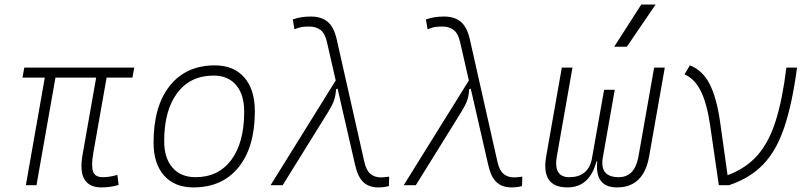

<svg xmlns="http://www.w3.org/2000/svg" viewBox="-20 -815 3556 845"><path d="M425.8 9.8Q373.5 9.8 351.8 -25.6Q330.1 -61 343.8 -136.7L403.3 -473.6H224.1L140.6 0H93.8L177.2 -473.6H79.1L86.9 -517.6H570.8L563 -473.6H449.2L390.6 -141.6Q380.9 -85.9 389.4 -60.5Q397.9 -35.2 432.1 -35.2Q462.9 -35.2 496.6 -45.4L502 -1Q466.3 9.8 425.8 9.8Z M831.1 9.8Q748.5 9.8 702.1 -42.5Q655.8 -94.7 655.8 -187.5Q655.8 -347.7 727.3 -437.5Q798.8 -527.3 925.8 -527.3Q1008.8 -527.3 1055.2 -474.1Q1101.6 -420.9 1101.6 -325.2Q1101.6 -167.5 1030 -78.9Q958.5 9.8 831.1 9.8ZM840.8 -35.2Q941.4 -35.2 998 -111.3Q1054.7 -187.5 1054.7 -323.7Q1054.7 -398.4 1019.3 -440.4Q983.9 -482.4 919.9 -482.4Q817.9 -482.4 760.3 -406Q702.6 -329.6 702.6 -193.8Q702.6 -119.1 739.3 -77.1Q775.9 -35.2 840.8 -35.2Z M1645.5 9.8Q1604.5 9.8 1579.8 -12.7Q1555.2 -35.2 1543 -88.4L1465.8 -424.8L1459 -422.4Q1457 -391.1 1448.7 -369.6Q1440.4 -348.1 1423.3 -320.8L1224.1 0H1170.9L1457.5 -460.9L1418.9 -629.9Q1410.6 -667.5 1390.9 -682.9Q1371.1 -698.2 1340.8 -698.2Q1318.8 -698.2 1306.2 -695.8Q1293.5 -693.4 1275.9 -686L1268.6 -729.5Q1290 -736.8 1308.6 -739.5Q1327.1 -742.2 1348.6 -742.2Q1394.5 -742.2 1422.4 -718.8Q1450.2 -695.3 1462.4 -639.6L1583.5 -102.5Q1591.8 -65.4 1610.1 -49.8Q1628.4 -34.2 1658.2 -34.2Q1665.5 -34.2 1692.9 -37.6L1691.4 3.9Q1670.4 9.8 1645.5 9.8Z M2231.4 9.8Q2190.4 9.8 2165.8 -12.7Q2141.1 -35.2 2128.9 -88.4L2051.8 -424.8L2044.9 -422.4Q2043 -391.1 2034.7 -369.6Q2026.4 -348.1 2009.3 -320.8L1810.1 0H1756.8L2043.5 -460.9L2004.9 -629.9Q1996.6 -667.5 1976.8 -682.9Q1957 -698.2 1926.8 -698.2Q1904.8 -698.2 1892.1 -695.8Q1879.4 -693.4 1861.8 -686L1854.5 -729.5Q1876 -736.8 1894.5 -739.5Q1913.1 -742.2 1934.6 -742.2Q1980.5 -742.2 2008.3 -718.8Q2036.1 -695.3 2048.3 -639.6L2169.4 -102.5Q2177.7 -65.4 2196 -49.8Q2214.4 -34.2 2244.1 -34.2Q2251.5 -34.2 2278.8 -37.6L2277.3 3.9Q2256.3 9.8 2231.4 9.8Z M2695.3 9.8Q2597.2 9.8 2608.4 -104.5H2605Q2574.7 9.8 2477.5 9.8Q2359.9 9.8 2383.8 -127L2452.6 -517.6H2499.5L2430.7 -127Q2414.6 -35.2 2485.4 -35.2Q2565.9 -35.2 2584 -111.3L2638.7 -419.9H2685.5L2632.3 -117.2Q2620.6 -35.2 2703.1 -35.2Q2773.9 -35.2 2790 -127L2858.9 -517.6H2905.8L2836.9 -127Q2813 9.8 2695.3 9.8ZM2683.1 -609.4 2802.2 -794.9H2865.2L2738.8 -609.4Z M3143.6 0 3105.5 -262.2Q3091.8 -358.4 3064.7 -413.3Q3037.6 -468.3 2992.7 -487.8L3016.1 -527.3Q3071.8 -506.3 3103 -445.3Q3134.3 -384.3 3149.4 -276.9L3182.1 -43.9Q3262.7 -73.7 3313.5 -131.3Q3364.3 -189 3394 -283.4Q3423.8 -377.9 3440.9 -517.6H3487.8Q3466.8 -359.4 3432.1 -255.9Q3397.5 -152.3 3339.1 -91.6Q3280.8 -30.8 3188.5 0Z"/></svg>

Font: Cascadia Mono PL ExtraLight
Style: Italic
Weight: 200
Italic angle: -10°
Monospace: yes
Designer: Aaron Bell
Foundry: Saja Typeworks
Version: Version 2404.023; ttfautohint (v1.8.4)